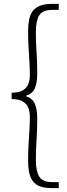

<svg xmlns="http://www.w3.org/2000/svg" viewBox="-20 -802 347 990"><path d="M246 168Q206 168 179 156Q152 144 138.5 113.5Q125 83 125 27Q125 -14 127 -51.5Q129 -89 131.5 -126Q134 -163 134 -200Q134 -224 126.5 -244.5Q119 -265 99 -278Q79 -291 40 -291V-324Q79 -324 99 -337Q119 -350 126.5 -370Q134 -390 134 -412Q134 -451 131.5 -488Q129 -525 127 -562.5Q125 -600 125 -640Q125 -724 155.5 -753Q186 -782 246 -782H283V-751H250Q199 -751 182 -722.5Q165 -694 165 -636Q165 -582 168.5 -533Q172 -484 172 -424Q172 -376 160 -347.5Q148 -319 115 -309V-305Q148 -295 160 -266Q172 -237 172 -190Q172 -130 168.5 -80.5Q165 -31 165 22Q165 79 182 108Q199 137 250 137H283V168Z"/></svg>

Font: Noto Sans JP ExtraLight
Style: Regular
Weight: 250
Designer: Ryoko NISHIZUKA  (kana, bopomofo & ideographs); Paul D. Hunt (Latin, Greek & Cyrillic); Sandoll Communications , Soo-you
Foundry: Adobe
Version: Version 2.004-H2;hotconv 1.0.118;makeotfexe 2.5.65603